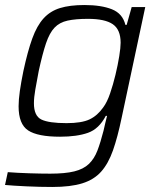

<svg xmlns="http://www.w3.org/2000/svg" viewBox="-21 -538 640 764"><path d="M187 206Q138 206 84.5 203.5Q31 201 -1 198L10 147Q48 150 95 151.5Q142 153 179 153Q238 153 274.5 144Q311 135 332.5 114.5Q354 94 366.5 61.5Q379 29 391 -18Q394 -32 398 -48.5Q402 -65 405 -77H400Q373 -25 329 -9.5Q285 6 218 6Q129 6 91 -19Q53 -44 53 -115Q53 -141 58 -176Q63 -211 72 -255Q89 -334 107.5 -385Q126 -436 152.5 -465Q179 -494 218 -506Q257 -518 315 -518Q382 -518 424.5 -501Q467 -484 478 -439H483L503 -510H557L463 -69Q447 8 428.5 60.5Q410 113 381.5 145Q353 177 306.5 191.5Q260 206 187 206ZM244 -48Q304 -48 335.5 -63Q367 -78 390 -111Q405 -131 417 -166Q429 -201 438.5 -240.5Q448 -280 453.5 -314.5Q459 -349 459 -368Q459 -420 428 -441.5Q397 -463 329 -463Q280 -463 248 -456Q216 -449 196 -428Q176 -407 162 -365.5Q148 -324 133 -255Q125 -213 119.5 -181.5Q114 -150 114 -127Q114 -77 143.5 -62.5Q173 -48 244 -48Z"/></svg>

Font: Saira Light
Style: Italic
Weight: 300
Italic angle: -12°
Designer: Hector Gatti with collaboration of the Omnibus-Type team
Foundry: Omnibus-Type
Version: Version 1.100; ttfautohint (v1.8.3)